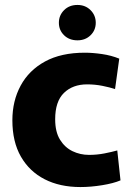

<svg xmlns="http://www.w3.org/2000/svg" viewBox="-20 -744 530 776"><path d="M305 12Q222 12 160.5 -19.5Q99 -51 64.5 -111Q30 -171 30 -258Q30 -336 63.5 -398Q97 -460 162 -495.5Q227 -531 323 -531Q355 -531 392.5 -525.5Q430 -520 462 -507L445 -384Q424 -391 394 -397Q364 -403 332 -403Q274 -403 238.5 -368.5Q203 -334 203 -262Q203 -211 222.5 -179.5Q242 -148 273 -133Q304 -118 340 -118Q372 -118 402.5 -124Q433 -130 454 -136L467 -15Q439 -3 393 4.5Q347 12 305 12ZM293 -581Q260 -581 239 -601.5Q218 -622 218 -652Q218 -682 239 -703Q260 -724 293 -724Q325 -724 346 -703Q367 -682 367 -652Q367 -622 346 -601.5Q325 -581 293 -581Z"/></svg>

Font: Murecho
Style: Bold
Weight: 700
Designer: Neil Summerour
Foundry: Positype
Version: Version 1.010; ttfautohint (v1.8.3)